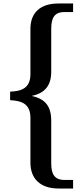

<svg xmlns="http://www.w3.org/2000/svg" viewBox="-20 -819 478 1098"><path d="M398 259V210H348C290 210 273 174 273 115V-128C273 -211 239 -253 163 -270V-271C239 -287 273 -332 273 -410V-653C273 -715 290 -750 348 -750H398V-799H314C210 -799 154 -746 154 -654V-395C154 -315 103 -297 38 -295V-246C103 -243 154 -226 154 -145V112C154 202 210 259 314 259Z"/></svg>

Font: Noto Serif Sinhala SemiBold
Style: Regular
Weight: 600
Designer: Jelle Bosma - Monotype Design Team
Foundry: Monotype Imaging Inc.
Version: Version 2.007